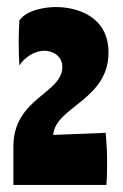

<svg xmlns="http://www.w3.org/2000/svg" viewBox="-20 -921 348 545"><path d="M288 -772C288 -875 198 -901 139 -901C113 -901 58 -895 35 -863C34 -842 33 -826 33 -803C33 -779 34 -754 35 -735C50 -759 79 -777 106 -777C127 -777 157 -764 157 -731C157 -655 18 -643 18 -505V-396H282C284 -420 284 -443 284 -468C284 -493 282 -520 280 -544L131 -538C137 -618 288 -637 288 -772Z"/></svg>

Font: Ranchers
Style: Regular
Weight: 400
Designer: Pablo Impallari, Brenda Gallo
Foundry: Pablo Impallari, Brenda Gallo
Version: Version 1.000